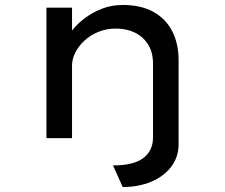

<svg xmlns="http://www.w3.org/2000/svg" viewBox="-20 -556 904 773"><path d="M474 197 435 110Q517 110 556 81Q595 52 596 0V-300Q596 -345 576.5 -376.5Q557 -408 523.5 -424.5Q490 -441 446 -441Q408 -441 375.5 -427.5Q343 -414 319.5 -392Q296 -370 283 -344Q270 -318 270 -292V0H167V-525H270V-433Q292 -461 323 -484Q354 -507 392 -521.5Q430 -536 474 -536Q548 -536 598 -508Q648 -480 673.5 -430Q699 -380 699 -314V25Q699 76 669.5 115Q640 154 589 175.5Q538 197 474 197Z"/></svg>

Font: Lexend Mega
Style: Regular
Weight: 400
Designer: Bonnie Shaver-Troup, Thomas Jockin
Foundry: Lexend
Version: Version 1.007